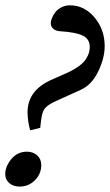

<svg xmlns="http://www.w3.org/2000/svg" viewBox="-27 -685 415 723"><path d="M86.4 -194.3Q76.7 -231.9 76.7 -262.2Q76.7 -343.8 165 -383.8L225.6 -410.6Q252.4 -422.9 270.8 -436.5Q289.1 -450.2 297.1 -463.4Q305.2 -476.6 308.1 -486.6Q311 -496.6 311 -508.3Q311 -537.6 285.6 -550.5Q260.3 -563.5 198.7 -567.4Q183.1 -568.4 173.6 -576.7Q164.1 -585 164.1 -598.6Q164.1 -606 168.5 -616.7Q172.9 -627.4 180.9 -638.4Q189 -649.4 203.9 -657.2Q218.8 -665 236.3 -665Q290.5 -665 328.9 -619.4Q367.2 -573.7 367.2 -511.2Q367.2 -466.3 342.8 -415.8Q318.4 -365.2 276.9 -346.7L182.1 -303.7Q150.4 -289.1 140.6 -275.1Q130.9 -261.2 127.4 -229.5Q127.4 -228 124.5 -203.6ZM46.9 17.6Q23.4 17.6 8.1 4.6Q-7.3 -8.3 -7.3 -29.3Q-7.3 -58.1 15.6 -85.9Q38.6 -113.8 74.7 -113.8Q97.7 -113.8 113 -99.9Q128.4 -85.9 128.4 -63.5Q128.4 -30.3 104.5 -6.3Q80.6 17.6 46.9 17.6Z"/></svg>

Font: Elstob 10pt Medium
Style: Italic
Weight: 500
Italic angle: -20°
Designer: Peter S. Baker
Version: Version 1.015